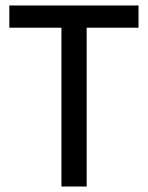

<svg xmlns="http://www.w3.org/2000/svg" viewBox="-20 -680 539 700"><path d="M204 0V-579H14V-660H485V-579H296V0Z"/></svg>

Font: Bricolage Grotesque 48pt
Style: Regular
Weight: 400
Designer: Mathieu Triay
Foundry: Atelier Triay
Version: Version 1.000; ttfautohint (v1.8.4.7-5d5b);gftools[0.9.32]